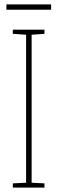

<svg xmlns="http://www.w3.org/2000/svg" viewBox="-20 -848 259 868"><path d="M211 -828H9V-804H211ZM181 0V-19L123 -22V-691L181 -695V-714H38V-695L98 -691V-22L38 -19V0Z"/></svg>

Font: Noto Sans Kannada ExtraCondensed Thin
Style: Regular
Weight: 100
Width: 2
Designer: Jelle Bosma - Monotype Design Team
Foundry: Monotype Imaging Inc.
Version: Version 2.005